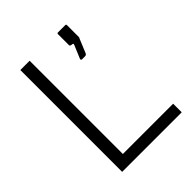

<svg xmlns="http://www.w3.org/2000/svg" viewBox="-202 -844 964 964"><g transform="rotate(-45 280.5 -361.5)"><path d="M104 -723V0H527V-61H170V-723ZM361 -542H379C389 -542 392 -544 395 -550L427 -627C428 -628 429 -629 429 -631V-717C429 -722 426 -723 422 -723H372C368 -723 365 -722 365 -716V-640C365 -634 368 -632 374 -631L381 -630C387 -629 387 -627 384 -619L355 -550C354 -547 356 -542 361 -542Z"/></g></svg>

Font: United Sans ExtraLight
Style: Regular
Weight: 200
Designer: Pablo Impallari, Rodrigo Fuenzalida (Modified by Dan O. Williams)
Version: Version 1.000;PS 001.000;hotconv 1.0.88;makeotf.lib2.5.64775